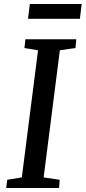

<svg xmlns="http://www.w3.org/2000/svg" viewBox="-20 -939 428 959"><path d="M361 -743 357 -699 279 -688 198 -53 278 -41 275 0H11L16 -41L89 -53L170 -688L102 -699L107 -743ZM388 -919 379 -845H120L129 -919Z"/></svg>

Font: Koeln Type Serif
Style: Italic
Weight: 400
Italic angle: -8°
Designer: Eben Sorkin
Foundry: Eben Sorkin
Version: Version 2.002